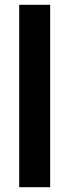

<svg xmlns="http://www.w3.org/2000/svg" viewBox="-20 -780 290 800"><path d="M189 0H60V-760H189Z"/></svg>

Font: Noto Sans Sinhala UI ExtraCondensed
Style: Bold
Weight: 700
Width: 2
Designer: Jelle Bosma - Monotype Design Team
Foundry: Monotype Imaging Inc.
Version: Version 2.006; ttfautohint (v1.8.4.7-5d5b)